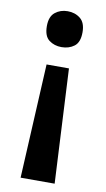

<svg xmlns="http://www.w3.org/2000/svg" viewBox="-84 -588 448 811"><g transform="rotate(10 140.0 -182.5)"><path d="M216 -469Q216 -426 193.5 -409Q171 -392 139 -392Q108 -392 85.5 -409Q63 -426 63 -469Q63 -510 85.5 -528Q108 -546 139 -546Q171 -546 193.5 -528Q216 -510 216 -469ZM90 -309H186L211 181H65Z"/></g></svg>

Font: Noto Sans Malayalam SemiBold
Style: Regular
Weight: 600
Designer: Jelle Bosma - Monotype Design Team
Foundry: Monotype Imaging Inc.
Version: Version 2.104; ttfautohint (v1.8.4.7-5d5b)